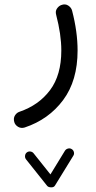

<svg xmlns="http://www.w3.org/2000/svg" viewBox="-20 -293 428 853"><path d="M298.8 369.6Q306.2 374 308.3 382.8Q310.5 391.6 305.7 398.9L224.6 530.8Q219.7 539.6 207.3 539.3Q194.8 539.1 189.5 532.7L95.7 415Q90.3 408.2 91.3 398.9Q92.3 389.6 99.1 384.3Q106 378.9 115 380.1Q124 381.3 129.4 388.2L204.1 481.9L268.6 376.5Q273.4 369.1 282.5 366.9Q291.5 364.7 298.8 369.6ZM252 -270.5Q269.5 -277.3 283.2 -268.3Q296.9 -259.3 300.3 -245.6Q324.7 -151.9 324.7 -68.4Q324.7 65.4 260.5 151.6Q196.3 237.8 89.8 273.4Q73.7 278.3 60.5 270.5Q47.4 262.7 43.5 249.5Q38.6 232.4 46.4 220Q54.2 207.5 66.4 203.6Q152.3 174.3 202.4 107.4Q252.4 40.5 252.4 -68.4Q252.4 -104.5 246.6 -144.3Q240.7 -184.1 229.5 -227.1Q225.1 -243.7 233.2 -255.1Q241.2 -266.6 252 -270.5Z"/></svg>

Font: Mikhak Regular
Style: Regular
Weight: 400
Designer: Amin Abedi
Version: Version 3.3